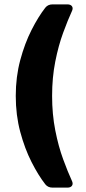

<svg xmlns="http://www.w3.org/2000/svg" viewBox="-20 -744 394 877"><path d="M220 113Q199 113 187 98Q155 57 124 -4Q93 -65 72.5 -141.5Q52 -218 52 -306Q52 -393 72.5 -469.5Q93 -546 124 -607Q155 -668 187 -709Q199 -724 220 -724H288Q303 -724 309 -715Q315 -706 308 -692Q290 -653 268.5 -594.5Q247 -536 232.5 -463Q218 -390 218 -306Q218 -222 232.5 -148.5Q247 -75 268.5 -16.5Q290 42 308 81Q315 95 309 104Q303 113 288 113Z"/></svg>

Font: Pitagon Sans
Style: Bold
Weight: 700
Designer: Travis Tran
Foundry: Pitagon
Version: Version 1.001; ttfautohint (v1.8.4.7-5d5b);gftools[0.9.26]